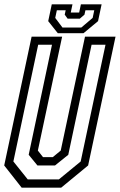

<svg xmlns="http://www.w3.org/2000/svg" viewBox="-22 -870 556 890"><path d="M78.5 0 -2.5 -103 124.5 -700H266L153.5 -172L177.5 -141.5H222.5L259.5 -172L372 -700H513.5L386.5 -103L261.5 0ZM106.5 -38.5H251L352 -121.5L467 -662.5H402.5L294.5 -152.5L233 -103H151.5L111 -152.5L219 -662.5H155L40 -121.5ZM246 -716 201.5 -772 218 -850H314L306 -812H345L353 -850H449L432.5 -772L365 -716ZM267.5 -742.5H355L407.5 -787L415 -822.5H374L369.5 -802L348 -783.5H291.5L278 -802L282.5 -822.5H241.5L234 -787Z"/></svg>

Font: Tourney Condensed Regular
Style: Italic
Weight: 400
Width: 3
Italic angle: -12°
Designer: Tyler Finck
Foundry: Etcetera Type Co
Version: Version 1.010; ttfautohint (v1.8.3)